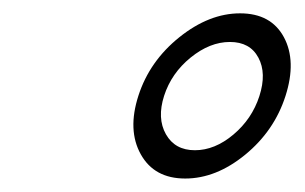

<svg xmlns="http://www.w3.org/2000/svg" viewBox="-20 -576 452 285"><path d="M269.3 -353Q298.8 -353 326.4 -376.2Q354 -399.4 365 -433.3Q376 -467.3 363.5 -490.5Q351.1 -513.7 321.3 -513.7Q291.5 -513.7 262.9 -490.5Q234.4 -467.3 223.6 -433.8Q212.9 -400.4 226.3 -376.7Q239.7 -353 269.3 -353ZM401.4 -520.8Q420.4 -485.4 403.8 -433.6Q387.2 -381.8 344 -346.4Q300.8 -311 254.9 -311Q209 -311 189 -346.9Q168.9 -382.8 185.5 -434.1Q202.1 -485.4 246.3 -520.8Q290.5 -556.2 336.4 -556.2Q382.3 -556.2 401.4 -520.8Z"/></svg>

Font: RIT Rachana
Style: Italic
Weight: 400
Designer: Hussain KH
Version: 1.5.2